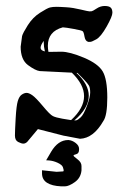

<svg xmlns="http://www.w3.org/2000/svg" viewBox="-20 -457 437 658"><path d="M202.6 181.6C211.4 181.6 222.7 176.8 236.3 167.2C250 157.6 257.6 144.2 259.3 127V111.8C259.3 103.4 254.7 95.7 245.6 88.9C236.5 82 231.9 77.8 231.9 76.2C231.9 74.5 235.1 72.9 241.5 71.3C247.8 69.7 251 64.3 251 55.2V53.2C251 45.7 247.1 39 239.3 33C231.4 26.9 223.3 23.6 214.8 22.9H213.4C190.6 22.9 171.2 36.3 155.3 63L138.2 92.3L147 92.8C157.1 93.4 167.2 96.1 177.5 100.8C187.7 105.6 193.8 110.7 195.6 116.2C197.3 121.7 198.2 125.2 198.2 126.7C198.2 128.2 197.8 129.4 196.8 130.4L173.8 131.8L124 126.5V137.2C124 151.2 129.6 161.9 140.9 169.2C152.1 176.5 168.3 180.7 189.5 181.6ZM234.4 -43.9C267.6 -72.3 284.2 -100.6 284.2 -128.9C284.2 -154.9 270.2 -181 242.2 -207H245.6L267.1 -185.1C275.9 -175.9 281.7 -168.9 284.7 -163.8C287.6 -158.8 289.1 -150.8 289.1 -139.9C289.1 -129 285.3 -113.6 277.8 -93.8C270.3 -73.9 263.3 -61 256.6 -54.9C249.9 -48.9 245.2 -45.6 242.4 -44.9C239.7 -44.3 237 -43.9 234.4 -43.9ZM129.9 -316.9V-311.5C129.9 -302.1 131.2 -291.8 133.8 -280.8C124 -283 119.1 -287.2 119.1 -293.2C119.1 -299.2 122.7 -307.1 129.9 -316.9ZM50.8 -296.9C50.8 -267.3 59.2 -246.3 75.9 -233.9C92.7 -221.5 106.1 -214.7 116.2 -213.4H116.7L226.1 -208C254.1 -181 268.1 -154.1 268.1 -127.4C268.1 -100.1 253.3 -72.8 223.6 -45.4C218.1 -46.1 208 -47.7 193.4 -50.3C178.7 -52.9 168.1 -55.8 161.4 -59.1C154.7 -62.3 143.2 -73.7 127 -93.3C110.7 -112.8 98.6 -125.2 90.8 -130.6C83 -136 76.5 -138.7 71.3 -138.7C66.1 -138.7 60.5 -136.7 54.7 -132.8C48.8 -128.9 44.3 -121.6 41 -110.8C37.8 -100.1 35.3 -80.4 33.7 -51.8C32.1 -23.1 31.2 -3.3 31.2 7.6C31.2 18.5 34.9 25.8 42.2 29.5C49.6 33.3 55.5 35.2 60.1 35.2C64.6 35.2 69 33.2 73.2 29.3L109.9 -14.6L197.3 7.8L254.4 18.6C285 17.3 311.5 -2.9 334 -42C343.1 -54.4 347.7 -81.4 347.7 -123C347.7 -164.7 342.4 -194.4 332 -212.2C321.6 -229.9 300.1 -245.6 267.6 -259.3C235 -272.9 209.3 -279.8 190.4 -279.8C171.5 -279.8 160.5 -279.6 157.2 -279.3H151.6H146C144.7 -286.5 144 -293.3 144 -299.8C144 -333 161.1 -354.2 195.3 -363.3C202.1 -363 214.5 -361.2 232.4 -357.9C250.3 -354.7 260.6 -352.1 263.2 -350.1C265.8 -348.1 267.9 -342.1 269.5 -332C271.2 -321.9 275.1 -315.9 281.2 -314L282.2 -313.5H289.1C292.6 -313.5 299.6 -316.4 310.1 -322.3C320.5 -328.1 332.3 -342.7 345.5 -366C358.6 -389.2 365.2 -405 365.2 -413.3C365.2 -421.6 363.2 -427.6 359.1 -431.2C355.1 -434.7 348.2 -436.5 338.6 -436.5C329 -436.5 319.8 -433.6 311 -427.7C302.2 -421.9 296.6 -418.8 294.2 -418.5C291.7 -418.1 289.2 -418 286.6 -418C284 -418 274 -420.1 256.6 -424.3C239.2 -428.5 222.9 -431.2 207.8 -432.1C192.6 -433.1 181 -433.6 172.9 -433.6C164.7 -433.6 157.6 -432.9 151.4 -431.4C145.2 -429.9 133.8 -423.9 117.2 -413.3C100.6 -402.8 86.7 -388.6 75.4 -370.8C64.2 -353.1 57.6 -340.7 55.7 -333.5Z"/></svg>

Font: Drukaatie burti
Style: Regular
Weight: 400
Version: Version 0.14.4